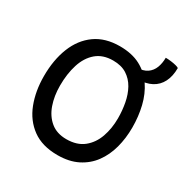

<svg xmlns="http://www.w3.org/2000/svg" viewBox="-171 -876 1019 1048"><g transform="rotate(30 338.5 -352.0)"><path d="M329.5 25.5Q233 25.5 171.2 -19.5Q109.5 -64.5 80 -141Q50.5 -217.5 50.5 -311.5Q50.5 -414 81.8 -492.5Q113 -571 175 -615.5Q237 -660 329.5 -660Q405.5 -660 458.8 -631.8Q512 -603.5 545.2 -554.2Q578.5 -505 593.8 -441.8Q609 -378.5 609 -309Q609 -241.5 592.8 -181Q576.5 -120.5 542.5 -74.2Q508.5 -28 455.5 -1.2Q402.5 25.5 329.5 25.5ZM328 -74Q394.5 -74 436 -107.2Q477.5 -140.5 496.8 -195Q516 -249.5 516 -313.5Q516 -362.5 507.2 -409Q498.5 -455.5 477.8 -492.8Q457 -530 422.5 -552Q388 -574 336 -574Q272 -574 231.2 -539.2Q190.5 -504.5 171.5 -444.8Q152.5 -385 152.5 -310Q152.5 -245.5 171.2 -191.8Q190 -138 229 -106Q268 -74 328 -74ZM503.5 -552.5 464.5 -605Q506.5 -605.5 530.8 -622.5Q555 -639.5 565.8 -668Q576.5 -696.5 576.5 -730.5Q592.5 -730.5 610.5 -728.2Q628.5 -726 642.8 -722.2Q657 -718.5 661.5 -714.5Q661.5 -663 643 -626.5Q624.5 -590 589 -571.2Q553.5 -552.5 503.5 -552.5Z"/></g></svg>

Font: Grandstander Thin
Style: Regular
Weight: 400
Version: Version 1.200